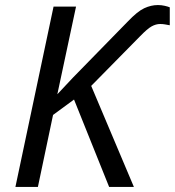

<svg xmlns="http://www.w3.org/2000/svg" viewBox="-20 -740 692 760"><path d="M41 0 192 -714H281L207 -367L269 -433L485 -654Q524 -695 551 -707.5Q578 -720 605 -720Q619 -720 632 -717Q645 -714 652 -711V-640Q641 -642 632.5 -643.5Q624 -645 614 -645Q597 -645 580 -635.5Q563 -626 534 -596L341 -400L510 0H412L273 -346L190 -285L130 0Z"/></svg>

Font: Noto IKEA Latin
Style: Italic
Weight: 400
Italic angle: -12°
Designer: Monotype Design Team
Foundry: Monotype Imaging Inc.
Version: Version 1.0